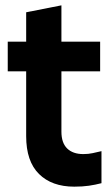

<svg xmlns="http://www.w3.org/2000/svg" viewBox="-20 -686 417 719"><path d="M258 13Q174 13 126 -34.5Q78 -82 78 -176V-640L210 -666V-193Q210 -151 231.5 -130Q253 -109 292 -109Q311 -109 327 -112.5Q343 -116 360 -120V0Q337 6 313 9.5Q289 13 258 13ZM9 -419V-530H355V-419Z"/></svg>

Font: Radio Canada Big SemiBold
Style: Regular
Weight: 600
Designer: Étienne Aubert Bonn
Foundry: Coppers and Brasses
Version: Version 1.001